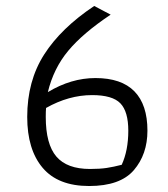

<svg xmlns="http://www.w3.org/2000/svg" viewBox="-20 -622 563 642"><path d="M71 -231Q71 -351 127.5 -439.5Q184 -528 295 -602L350 -573Q257 -511 208 -452Q159 -393 140 -314Q218 -361 299 -361Q386 -361 429.5 -316.5Q473 -272 473 -185Q473 -106 427.5 -53Q382 0 278 0Q174 0 122.5 -61Q71 -122 71 -231ZM387 -71Q409 -119 409 -185Q409 -249 382.5 -276.5Q356 -304 288 -304Q210 -304 134 -261Q133 -250 133 -231Q133 -140 168.5 -98.5Q204 -57 281 -57Q314 -57 337 -60.5Q360 -64 387 -71Z"/></svg>

Font: Athiti
Style: Regular
Weight: 400
Designer: CadsonDemak Team
Foundry: CadsonDemak
Version: Version 1.033